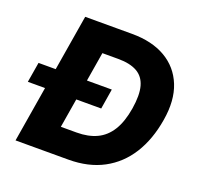

<svg xmlns="http://www.w3.org/2000/svg" viewBox="-127 -863 1022 998"><g transform="rotate(20 384.0 -364.0)"><path d="M350.6 0H133.3L157.2 -147H343.3Q406.7 -147 453.6 -168.9Q500.5 -190.9 530.3 -238.8Q560.1 -286.6 572.8 -363.8Q585.4 -441.4 572.3 -489Q559.1 -536.6 519.8 -558.6Q480.5 -580.6 416 -580.6H226.1L250.5 -727.5H438.5Q549.3 -727.5 624.5 -683.6Q699.7 -639.6 732.4 -558.1Q765.1 -476.6 746.1 -363.8Q727.5 -250.5 676.3 -168.9Q625 -87.4 543.2 -43.7Q461.4 0 350.6 0ZM352.1 -727.5 231.4 0H58.6L179.2 -727.5ZM14.6 -308.1 33.2 -419.4H438.5L420.4 -308.1Z"/></g></svg>

Font: Inter 18pt ExtraBold
Style: Italic
Weight: 800
Italic angle: -9.3988°
Designer: Rasmus Andersson
Foundry: rsms
Version: Version 4.001;git-66647c0bb